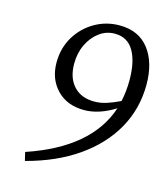

<svg xmlns="http://www.w3.org/2000/svg" viewBox="-103 -738 717 831"><g transform="rotate(15 255.5 -322.5)"><path d="M183 -448Q183 -385 216.5 -348.5Q250 -312 309 -312Q336 -312 363 -320.5Q390 -329 423 -345Q428 -368 430.5 -392Q433 -416 433 -441Q433 -524 405 -571.5Q377 -619 320 -619Q282 -619 251 -596Q220 -573 201.5 -534.5Q183 -496 183 -448ZM77 -24Q350 -116 414 -310Q342 -265 276 -265Q199 -265 153.5 -312.5Q108 -360 108 -433Q108 -498 138.5 -549Q169 -600 220 -629.5Q271 -659 331 -659Q417 -659 463 -599.5Q509 -540 509 -441Q509 -333 458.5 -243Q408 -153 313.5 -87Q219 -21 86 14Z"/></g></svg>

Font: Source Serif Pro
Style: Italic
Weight: 400
Italic angle: -12°
Designer: Frank Grießhammer
Foundry: Adobe Systems Incorporated
Version: Version 3.001;hotconv 1.0.111;makeotfexe 2.5.65597